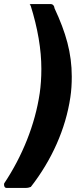

<svg xmlns="http://www.w3.org/2000/svg" viewBox="-63 -762 406 947"><path d="M62 165C73 165 82 163 89 160C192 28 261 -126 284 -282C289 -315 291 -349 291 -384C291 -501 262 -601 206 -721C205 -734 197 -742 188 -742H93C87 -742 84 -741 84 -739C84 -738 85 -736 88 -735C123 -623 141 -519 141 -422C141 -378 138 -338 133 -303C110 -146 46 10 -42 142C-43 144 -43 146 -43 148C-43 155 -41 165 -30 165Z"/></svg>

Font: Libre Franklin ExtraBold
Style: Italic
Weight: 800
Italic angle: -8°
Designer: Pablo Impallari, Rodrigo Fuenzalida
Foundry: Impallari Type
Version: Version 1.002; ttfautohint (v1.5)